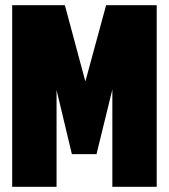

<svg xmlns="http://www.w3.org/2000/svg" viewBox="-20 -720 651 740"><path d="M27 0V-700H230L309 -406L389 -700H584V0H413V-375L352 -126H257L198 -373V0Z"/></svg>

Font: Georama Condensed Black
Style: Regular
Weight: 900
Width: 3
Designer: Jean-Baptiste Levee
Foundry: Production Type
Version: Version 1.000